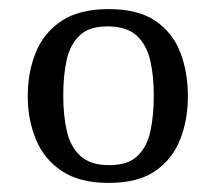

<svg xmlns="http://www.w3.org/2000/svg" viewBox="-20 -672 476 422"><path d="M219 -270Q155 -270 116 -296Q77 -322 59 -365.5Q41 -409 41 -460Q41 -514 59 -557.5Q77 -601 116 -626.5Q155 -652 219 -652Q283 -652 321 -626.5Q359 -601 376 -557.5Q393 -514 393 -460Q393 -409 376 -365.5Q359 -322 321 -296Q283 -270 219 -270ZM220 -309Q261 -309 282 -329Q303 -349 310.5 -383.5Q318 -418 318 -462Q318 -506 310 -540Q302 -574 280 -594Q258 -614 216 -614Q176 -614 155 -594Q134 -574 126.5 -540Q119 -506 119 -462Q119 -418 127 -383.5Q135 -349 157 -329Q179 -309 220 -309Z"/></svg>

Font: Manuale
Style: Regular
Weight: 400
Designer: Eduardo Tunni / Pablo Cosgaya
Foundry: Eduardo Tunni / Pablo Cosgaya
Version: Version 1.002